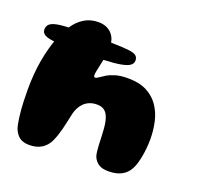

<svg xmlns="http://www.w3.org/2000/svg" viewBox="-121 -750 920 898"><g transform="rotate(20 339.0 -300.5)"><path d="M113.5 25Q81 25 63.2 11Q45.5 -3 35.5 -29Q32 -40 28.8 -58.8Q25.5 -77.5 23 -102.5Q20.5 -127.5 19.2 -157Q18 -186.5 18 -218.5Q18 -254 20.8 -290.5Q23.5 -327 29.8 -362.8Q36 -398.5 45.5 -432Q50.5 -451.5 57.5 -470Q26.5 -473.5 12 -481Q-5 -490 -5 -507.5Q-5 -529.5 14 -540Q33 -550.5 77 -553.5Q87 -554 98.5 -554.5Q121 -588 151.5 -607Q182.5 -626 222 -626Q262.5 -626 287 -601.5Q305 -583.5 309.5 -556Q318 -555.5 325.5 -555.5Q374.5 -554.5 400.5 -551Q426.5 -547.5 436 -539Q445.5 -530.5 445.5 -516Q445.5 -501 432.2 -491.2Q419 -481.5 387.8 -475.8Q356.5 -470 304 -468Q303.5 -468 303.5 -468Q303 -467 303 -466.5Q299.5 -449.5 296 -433.8Q292.5 -418 290.2 -406Q288 -394 288 -387Q288 -376.5 294.5 -376.5Q301.5 -376.5 311.8 -384Q322 -391.5 338.2 -401.5Q354.5 -411.5 379.5 -419Q404.5 -426.5 441.5 -426.5Q497.5 -426.5 535 -407.2Q572.5 -388 595 -355Q617.5 -322 627 -280.5Q636.5 -239 636.5 -194Q636.5 -173 634.5 -151Q632.5 -129 628.8 -108.5Q625 -88 619.8 -70.5Q614.5 -53 608 -41Q593.5 -13.5 567.5 0.2Q541.5 14 502.5 14Q471 14 453.5 2.2Q436 -9.5 427 -30.5Q423.5 -41 421.8 -56Q420 -71 419.2 -89Q418.5 -107 417.8 -126.8Q417 -146.5 415.5 -166.5Q414 -186 410.2 -203.2Q406.5 -220.5 399.2 -233.5Q392 -246.5 379.5 -254Q367 -261.5 347.5 -261.5Q326.5 -261.5 310.2 -254.8Q294 -248 282.5 -236.5Q271 -225 263.8 -210.8Q256.5 -196.5 253 -182Q247.5 -157 243.2 -136.8Q239 -116.5 234.5 -99.5Q230 -82.5 224.8 -66.8Q219.5 -51 212.5 -35Q199 -6 174 9.5Q149 25 113.5 25Z"/></g></svg>

Font: Gluten Thin
Style: Bold
Weight: 700
Version: Version 1.300